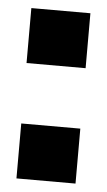

<svg xmlns="http://www.w3.org/2000/svg" viewBox="-43 -526 310 557"><g transform="rotate(5 112.0 -248.0)"><path d="M26 0V-160H198V0ZM26 -336V-496H198V-336Z"/></g></svg>

Font: Host Grotesk ExtraBold
Style: Regular
Weight: 800
Designer: Doğukan Karapınar
Foundry: Element Type
Version: Version 1.003; ttfautohint (v1.8.4.7-5d5b)